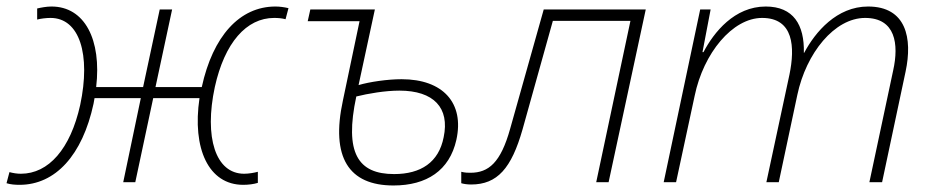

<svg xmlns="http://www.w3.org/2000/svg" viewBox="-23 -559 2861 589"><path d="M37 8C147 8 230 -83 264 -241C265 -246 266 -252 267 -258H409L355 0H392L447 -258H589C566 -103 617 8 723 8C739 8 755 6 768 2V-32C757 -29 740 -26 726 -26C638 -26 603 -138 636 -292C666 -428 733 -504 818 -504C830 -504 842 -503 853 -500L862 -534C849 -537 835 -539 822 -539C712 -539 630 -448 596 -292H454L505 -530H467L416 -292H272C289 -437 237 -539 135 -539C120 -539 104 -536 91 -533V-499C102 -502 119 -504 132 -504C221 -504 256 -392 223 -237C193 -102 126 -26 41 -26C29 -26 17 -28 6 -31L-3 3C9 7 24 8 37 8Z M1184 10C1286 10 1356 -36 1377 -130C1402 -243 1336 -316 1209 -316C1166 -316 1111 -308 1077 -298L1127 -530H929L921 -494H1080L1029 -251C991 -76 1047 10 1184 10ZM1202 -281C1308 -281 1357 -228 1338 -138C1323 -61 1268 -25 1186 -25C1075 -25 1033 -90 1070 -263C1106 -272 1159 -281 1202 -281Z M1422 7C1503 7 1546 -43 1580 -162L1673 -495H1911L1806 0H1844L1958 -530H1645L1542 -164C1513 -60 1476 -29 1420 -29C1413 -29 1404 -29 1392 -32V3C1398 5 1410 7 1422 7Z M2013 0H2051L2108 -265C2135 -396 2224 -504 2315 -504C2412 -504 2416 -414 2399 -331L2328 0H2366L2423 -268C2450 -396 2537 -504 2631 -504C2724 -504 2735 -424 2717 -343L2644 0H2683L2755 -339C2777 -442 2757 -539 2640 -539C2544 -539 2478 -461 2444 -397H2443C2445 -483 2411 -539 2326 -539C2230 -539 2167 -460 2135 -399H2132L2157 -530H2125Z"/></svg>

Font: Noto Sans ExtraLight
Style: Italic
Weight: 200
Italic angle: -12°
Designer: Monotype Design Team
Foundry: Monotype Imaging Inc.
Version: Version 2.013